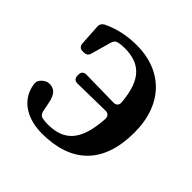

<svg xmlns="http://www.w3.org/2000/svg" viewBox="-151 -689 850 850"><g transform="rotate(45 274.0 -264.0)"><path d="M222 23C404 23 509 -73 509 -270C509 -451 399 -551 243 -551C188 -551 133 -541 78 -515C66 -508 60 -499 61 -484L67 -386C68 -371 77 -362 93 -362H99C113 -362 123 -368 127 -383L153 -476C157 -489 163 -498 177 -500C188 -503 200 -504 213 -504C305 -504 363 -462 374 -325C376 -308 366 -298 350 -298L177 -301C161 -301 152 -292 152 -276V-270C152 -254 161 -245 177 -245L350 -248C366 -248 376 -238 375 -221C366 -70 308 -24 211 -24C200 -24 189 -25 179 -27C166 -29 159 -39 156 -52L149 -88C140 -140 121 -157 90 -157C77 -157 62 -150 50 -135C42 -125 41 -116 43 -104C57 -16 136 23 222 23Z"/></g></svg>

Font: 寒蝉锦书宋Pro Soft
Style: Regular
Weight: 700
Designer: 寒蝉锦书宋{Warren} 思源宋体{Ryoko NISHIZUKA 西塚涼子 (kana & ideographs); Frank Grießhammer (Latin, Greek & Cyrillic); Wenlong ZHANG 
Foundry: Adobe & ChillType
Version: Version 2.000;Glyphs 3.1.1 (3135)